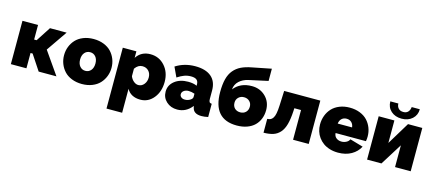

<svg xmlns="http://www.w3.org/2000/svg" viewBox="-63 -1389 5080 2251"><g transform="rotate(15 2476.5 -263.5)"><path d="M49.8 0V-525.9H238.8V-349.1H269L383.8 -525.9H585.9L412.1 -273.9L603 0H387.2L264.2 -186H238.8V0Z M625 -263.2Q625 -318.4 644 -367.2Q663.1 -416 698.2 -453.9Q733.4 -491.7 789.1 -513.9Q844.7 -536.1 913.1 -536.1Q981.4 -536.1 1037.1 -513.9Q1092.8 -491.7 1127.9 -453.9Q1163.1 -416 1182.1 -367.2Q1201.2 -318.4 1201.2 -263.2Q1201.2 -208.5 1182.1 -159.7Q1163.1 -110.8 1127.9 -72.8Q1092.8 -34.7 1037.1 -12.5Q981.4 9.8 913.1 9.8Q844.7 9.8 789.1 -12.5Q733.4 -34.7 698.2 -72.8Q663.1 -110.8 644 -159.7Q625 -208.5 625 -263.2ZM913.1 -376Q871.6 -376 845.7 -345.5Q819.8 -314.9 819.8 -263.2Q819.8 -211.4 845.9 -180.7Q872.1 -149.9 913.1 -149.9Q954.1 -149.9 980 -180.7Q1005.9 -211.4 1005.9 -263.2Q1005.9 -314.9 980 -345.5Q954.1 -376 913.1 -376Z M1457.5 -78.1V212.9H1267.6V-525.9H1432.6V-446.8Q1490.7 -536.1 1602.5 -536.1Q1707.5 -536.1 1776.6 -459Q1845.7 -381.8 1845.7 -265.1Q1845.7 -146.5 1782 -68.4Q1718.3 9.8 1621.6 9.8Q1564.5 9.8 1522.2 -12.7Q1480 -35.2 1457.5 -78.1ZM1651.9 -266.1Q1651.9 -315.4 1623 -345.7Q1594.2 -376 1547.9 -376Q1495.1 -376 1457.5 -321.8V-231Q1471.2 -195.8 1498.5 -172.9Q1525.9 -149.9 1555.7 -149.9Q1596.7 -149.9 1624.3 -183.8Q1651.9 -217.8 1651.9 -266.1Z M1885.7 -159.2Q1885.7 -238.3 1949.5 -288.6Q2013.2 -338.9 2112.8 -338.9Q2177.7 -338.9 2218.8 -318.8V-335Q2218.8 -372.1 2197 -390.1Q2175.3 -408.2 2127.9 -408.2Q2085.4 -408.2 2047.4 -394.3Q2009.3 -380.4 1964.8 -351.1L1909.7 -469.2Q2013.7 -536.1 2146.5 -536.1Q2272.9 -536.1 2340.8 -479Q2408.7 -421.9 2408.7 -312V-210Q2408.7 -183.1 2416.5 -172.4Q2424.3 -161.6 2444.8 -160.2V0Q2400.9 9.8 2364.7 9.8Q2267.6 9.8 2252.9 -63L2248.5 -82Q2176.8 9.8 2069.8 9.8Q1990.7 9.8 1938.2 -38.3Q1885.7 -86.4 1885.7 -159.2ZM2193.8 -146Q2218.8 -162.1 2218.8 -183.1V-222.2Q2180.2 -235.8 2145.5 -235.8Q2111.3 -235.8 2088.1 -218.8Q2064.9 -201.7 2064.9 -175.8Q2064.9 -154.3 2082.3 -140.1Q2099.6 -126 2126.5 -126Q2164.1 -126 2193.8 -146Z M2792.5 9.8Q2504.4 9.8 2504.4 -319.8Q2504.4 -412.6 2521.2 -478Q2538.1 -543.5 2574.7 -587.2Q2611.3 -630.9 2663.1 -655.8Q2714.8 -680.7 2790.5 -694.8L3019.5 -740.2V-591.8L2787.1 -541Q2722.2 -526.4 2679 -486.6Q2635.7 -446.8 2630.4 -384.8Q2706.5 -482.9 2848.1 -482.9Q2947.3 -482.9 3013.9 -418Q3080.6 -353 3080.6 -252.9Q3080.6 -196.8 3061.8 -148.9Q3043 -101.1 3007.3 -65.7Q2971.7 -30.3 2916.5 -10.3Q2861.3 9.8 2792.5 9.8ZM2792.5 -149.9Q2833.5 -149.9 2859.4 -175.5Q2885.3 -201.2 2885.3 -243.2Q2885.3 -282.2 2859.1 -307.6Q2833 -333 2792.5 -333Q2752 -333 2725.6 -307.6Q2699.2 -282.2 2699.2 -243.2Q2699.2 -200.2 2725.1 -175Q2751 -149.9 2792.5 -149.9Z M3119.1 9.8V-158.2Q3143.1 -159.2 3159.2 -166.7Q3175.3 -174.3 3188.5 -194.6Q3201.7 -214.8 3208.7 -251.7Q3215.8 -288.6 3218.3 -345.2L3226.1 -525.9H3665V0H3475.1V-360.8H3394L3392.1 -325.2Q3386.7 -227.5 3369.1 -163.6Q3351.6 -99.6 3317.4 -61Q3283.2 -22.5 3236.1 -6.8Q3189 8.8 3119.1 9.8Z M4022 9.8Q3967.8 9.8 3921.1 -4.4Q3874.5 -18.6 3840.6 -43.2Q3806.6 -67.9 3782.2 -101.3Q3757.8 -134.8 3745.8 -174.1Q3733.9 -213.4 3733.9 -255.9Q3733.9 -313.5 3752.7 -363.8Q3771.5 -414.1 3807.1 -452.6Q3842.8 -491.2 3898.2 -513.7Q3953.6 -536.1 4022 -536.1Q4090.3 -536.1 4146 -513.9Q4201.7 -491.7 4236.8 -453.9Q4272 -416 4291 -367.2Q4310.1 -318.4 4310.1 -263.2Q4310.1 -234.4 4304.7 -205.1H3936Q3939 -165.5 3965.3 -145.8Q3991.7 -126 4027.8 -126Q4059.6 -126 4086.9 -140.6Q4114.3 -155.3 4123 -179.2L4283.7 -132.8Q4250 -67.4 4182.4 -28.8Q4114.7 9.8 4022 9.8ZM3931.6 -318.8H4106Q4101.6 -356.9 4078.4 -378.9Q4055.2 -400.9 4019 -400.9Q3982.9 -400.9 3959.5 -378.9Q3936 -356.9 3931.6 -318.8Z M4460 -730H4557.6Q4557.6 -695.3 4578.6 -672.1Q4599.6 -648.9 4638.7 -648.9Q4675.3 -648.9 4695.6 -670.9Q4715.8 -692.9 4719.7 -730H4817.9Q4817.9 -658.7 4767.8 -613.3Q4717.8 -567.9 4638.7 -567.9Q4559.6 -567.9 4509.8 -613Q4460 -658.2 4460 -730ZM4373.5 0V-525.9H4564V-252.9L4729.5 -525.9H4902.8V0H4712.9V-264.2L4547.9 0Z"/></g></svg>

Font: Rawline Black
Style: Regular
Weight: 900
Designer: Matt McInerney, Pablo Impallari, Rodrigo Fuenzalida
Foundry: Matt McInerney, Pablo Impallari, Rodrigo Fuenzalida
Version: Version 4.020;PS 004.020;hotconv 1.0.88;makeotf.lib2.5.64775